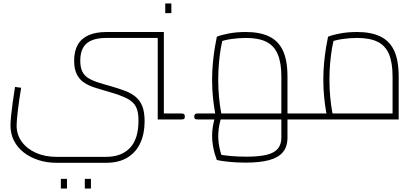

<svg xmlns="http://www.w3.org/2000/svg" viewBox="-20 -683 2380 1098"><path d="M303 248Q248 248 200 232.5Q152 217 116 189Q80 161 60 122Q40 83 40 35Q40 14 43.5 -21.5Q47 -57 53 -100Q59 -143 66 -186L101 -181Q89 -110 82 -50.5Q75 9 75 35Q75 87 104.5 127.5Q134 168 185.5 191Q237 214 303 214H586Q675 214 723.5 162.5Q772 111 772 6Q772 -43 758 -71.5Q744 -100 708 -119Q672 -138 605 -157Q565 -169 528.5 -180Q492 -191 464 -208.5Q436 -226 420 -256.5Q404 -287 404 -336Q404 -391 425 -427.5Q446 -464 487.5 -482Q529 -500 590 -500L587 -466Q538 -466 505 -452.5Q472 -439 455.5 -410.5Q439 -382 439 -336Q439 -299 450 -275.5Q461 -252 482.5 -238Q504 -224 537 -213Q570 -202 614 -190Q659 -177 695 -163.5Q731 -150 756 -129Q781 -108 794 -75Q807 -42 807 11Q807 81 782.5 134.5Q758 188 709 218Q660 248 586 248ZM882 0V-500H917V-20L902 -34H1017V0ZM587 -466 590 -500H882V-466ZM1017 0V-34Q1024 -34 1028 -32.5Q1032 -31 1034 -28.5Q1036 -26 1036.5 -23Q1037 -20 1037 -17Q1037 -13 1036.5 -10Q1036 -7 1034 -4.5Q1032 -2 1028 -1Q1024 0 1017 0ZM925 -608V-663H960V-608ZM328 395V340H363V395ZM465 395V340H500V395Z M1111 0V-34H1624L1589 0V-245Q1589 -324 1568.5 -372.5Q1548 -421 1504 -443.5Q1460 -466 1387 -466Q1344 -466 1300.5 -459.5Q1257 -453 1234 -442L1254 -465Q1249 -443 1242.5 -405.5Q1236 -368 1232 -322Q1228 -276 1228 -226Q1228 -174 1232.5 -128Q1237 -82 1242.5 -51Q1248 -20 1251 -11L1218 0Q1215 -11 1209 -44Q1203 -77 1198 -124.5Q1193 -172 1193 -226Q1193 -277 1197.5 -324.5Q1202 -372 1208.5 -411Q1215 -450 1220 -473Q1240 -482 1285.5 -491Q1331 -500 1386 -500Q1465 -500 1518 -475Q1571 -450 1597.5 -394.5Q1624 -339 1624 -245V0ZM1385 247Q1330 247 1285 242Q1240 237 1220 232Q1215 219 1208.5 197.5Q1202 176 1197.5 149Q1193 122 1193 93Q1193 63 1198 36Q1203 9 1209 -9.5Q1215 -28 1218 -34L1248 -17Q1244 -9 1239 10.5Q1234 30 1231 53Q1228 76 1228 96Q1228 115 1231 137.5Q1234 160 1239.5 181Q1245 202 1252 219L1229 199Q1252 205 1297 209Q1342 213 1389 213Q1462 213 1506 202Q1550 191 1569.5 166.5Q1589 142 1589 104V-34H1624V104Q1624 156 1597.5 187.5Q1571 219 1518 233Q1465 247 1385 247ZM1624 0V-34H1724V0ZM1724 0V-34Q1731 -34 1735 -32.5Q1739 -31 1741 -28.5Q1743 -26 1743.5 -23Q1744 -20 1744 -17Q1744 -13 1743.5 -10Q1743 -7 1741 -4.5Q1739 -2 1735 -1Q1731 0 1724 0ZM1111 0Q1104 0 1100 -1Q1096 -2 1094 -4.5Q1092 -7 1091.5 -10Q1091 -13 1091 -17Q1091 -22 1092.5 -25.5Q1094 -29 1098 -31.5Q1102 -34 1111 -34Z M1724 0V-34H2250L2225 -10V-245Q2225 -325 2204.5 -373.5Q2184 -422 2139.5 -444Q2095 -466 2022 -466Q1980 -466 1936.5 -459.5Q1893 -453 1870 -442L1890 -465Q1885 -443 1878.5 -405.5Q1872 -368 1868 -322Q1864 -276 1864 -228Q1864 -174 1868.5 -128Q1873 -82 1878.5 -51Q1884 -20 1887 -11L1854 0Q1851 -11 1845 -44Q1839 -77 1834 -125Q1829 -173 1829 -228Q1829 -278 1833.5 -325Q1838 -372 1844.5 -411Q1851 -450 1856 -473Q1876 -482 1921.5 -491Q1967 -500 2022 -500Q2101 -500 2154 -475Q2207 -450 2233.5 -394.5Q2260 -339 2260 -245V0ZM1724 0Q1717 0 1713 -1Q1709 -2 1707 -4.5Q1705 -7 1704.5 -10Q1704 -13 1704 -17Q1704 -22 1705.5 -25.5Q1707 -29 1711 -31.5Q1715 -34 1724 -34Z"/></svg>

Font: Cairo Play ExtraLight
Style: Regular
Weight: 250
Version: Version 3.119